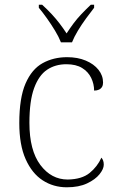

<svg xmlns="http://www.w3.org/2000/svg" viewBox="-20 -786 497 816"><path d="M264 10Q207 10 161.5 -19.5Q116 -49 89 -109.5Q62 -170 62 -263Q62 -370 88.5 -431Q115 -492 161 -517.5Q207 -543 265 -543Q310 -543 344.5 -528.5Q379 -514 398.5 -489.5Q418 -465 418 -435Q418 -424 413.5 -416.5Q409 -409 400.5 -405Q392 -401 380 -401Q380 -429 367.5 -455Q355 -481 329 -497Q303 -513 262 -513Q215 -513 180 -489.5Q145 -466 125 -411.5Q105 -357 105 -264Q105 -147 151.5 -85Q198 -23 268 -23Q328 -24 361 -51Q394 -78 411 -116Q416 -110 418.5 -103Q421 -96 421 -86Q421 -68 403 -45.5Q385 -23 350 -6.5Q315 10 264 10ZM239 -606Q230 -629 214 -655.5Q198 -682 179.5 -708Q161 -734 145 -753V-766H159Q183 -744 200.5 -725Q218 -706 233 -686.5Q248 -667 263 -644Q278 -667 292.5 -686.5Q307 -706 325 -725Q343 -744 366 -766H380V-753Q365 -734 346 -708Q327 -682 311 -655.5Q295 -629 286 -606Z"/></svg>

Font: Noto Serif Hentaigana ExtraLight
Style: Regular
Weight: 200
Designer: Kazuhiro Yamada
Foundry: nipponia
Version: Version 1.000